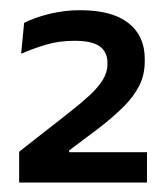

<svg xmlns="http://www.w3.org/2000/svg" viewBox="-20 -730 336 386"><path d="M275.5 -363H18.5V-425L120 -504.5Q143 -522.5 160 -538.2Q177 -554 186.5 -569.2Q196 -584.5 196 -600.5V-604Q196 -625 180.8 -636.5Q165.5 -648 130 -648Q98 -648 71.8 -640Q45.5 -632 22.5 -622L28.5 -684Q48.5 -694.5 79 -702Q109.5 -709.5 141.5 -709.5Q205 -709.5 238 -683.8Q271 -658 271 -612V-606.5Q271 -579.5 260 -557.8Q249 -536 228.8 -515.8Q208.5 -495.5 179.5 -473L119 -427.5V-412.5L86.5 -424H275.5Z"/></svg>

Font: Anek Malayalam Medium Medium
Style: Regular
Weight: 500
Version: Version 1.003